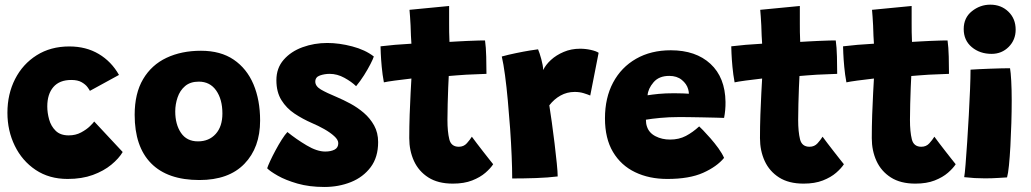

<svg xmlns="http://www.w3.org/2000/svg" viewBox="-20 -742 4308 802"><path d="M492.5 -107Q476.5 -80 445 -54Q413.5 -28 367.8 -11.2Q322 5.5 262.5 5.5Q185.5 5.5 129 -32.2Q72.5 -70 41.8 -133Q11 -196 11 -271Q11 -349 43 -411.8Q75 -474.5 133.2 -511.2Q191.5 -548 269.5 -548Q339.5 -548 392.5 -516.5Q445.5 -485 477 -429L355.5 -362.5Q353.5 -367 345.5 -378Q337.5 -389 321.2 -398.5Q305 -408 278 -408Q228.5 -408 203 -378.5Q177.5 -349 177.5 -297.5Q177.5 -271 185.2 -243Q193 -215 212.5 -195.8Q232 -176.5 267 -176.5Q296 -176.5 318.8 -188.8Q341.5 -201 355.8 -215Q370 -229 373.5 -234.5Z M813 10Q680 10 611.2 -59.8Q542.5 -129.5 542.5 -262.5Q542.5 -352 577.8 -411.5Q613 -471 675.5 -500.5Q738 -530 819.5 -530Q901.5 -530 956.2 -492.8Q1011 -455.5 1038.8 -389.8Q1066.5 -324 1066.5 -238.5Q1066.5 -125.5 1001 -57.8Q935.5 10 813 10ZM807 -151.5Q853 -151.5 881 -182.5Q909 -213.5 909 -268Q909 -327 883 -364Q857 -401 810.5 -401Q775 -401 753.2 -382.5Q731.5 -364 721.8 -335.2Q712 -306.5 712 -276.5Q712 -222.5 736 -187Q760 -151.5 807 -151.5Z M1335 39Q1272 39 1222.5 24.8Q1173 10.5 1140.5 -8Q1108 -26.5 1096 -39Q1099 -49 1108.5 -69.5Q1118 -90 1131 -114.2Q1144 -138.5 1157.2 -159.2Q1170.5 -180 1180.5 -190.5Q1217.5 -160.5 1260.8 -134.8Q1304 -109 1338.5 -109Q1362 -109 1377.5 -117Q1393 -125 1393 -144Q1393 -158 1376.2 -173.2Q1359.5 -188.5 1334.2 -202.8Q1309 -217 1283 -228Q1244 -245 1210.2 -267.5Q1176.5 -290 1155.5 -323.8Q1134.5 -357.5 1134.5 -407Q1134.5 -457.5 1164.8 -492.2Q1195 -527 1243.8 -544.8Q1292.5 -562.5 1347 -562.5Q1397 -562.5 1451.2 -548.2Q1505.5 -534 1541.5 -506Q1538.5 -496 1527.5 -474.5Q1516.5 -453 1500.8 -428Q1485 -403 1467.5 -382Q1448.5 -400.5 1418.5 -417Q1388.5 -433.5 1357 -433.5Q1336 -433.5 1316.5 -426.8Q1297 -420 1297 -401Q1297 -382 1320.2 -368.2Q1343.5 -354.5 1388 -336Q1414 -325 1443.8 -309Q1473.5 -293 1499.8 -270.5Q1526 -248 1542.8 -217.8Q1559.5 -187.5 1559.5 -148.5Q1559.5 -85 1528.2 -43.5Q1497 -2 1446 18.5Q1395 39 1335 39Z M2040 -56Q2029.5 -39.5 2007.8 -20.5Q1986 -1.5 1952.2 11.8Q1918.5 25 1871.5 25Q1809.5 25 1769.2 -0.8Q1729 -26.5 1709.2 -69.5Q1689.5 -112.5 1689.5 -165Q1689.5 -212.5 1691.2 -263Q1693 -313.5 1695.2 -354.5Q1697.5 -395.5 1698.5 -414Q1662.5 -410 1629.5 -405.5Q1596.5 -401 1583.5 -398Q1577.5 -430 1574.5 -462.8Q1571.5 -495.5 1570.5 -519.2Q1569.5 -543 1569.5 -548.5Q1598.5 -552 1630.2 -554.8Q1662 -557.5 1698.5 -559.5Q1697.5 -569 1696.5 -593.2Q1695.5 -617.5 1695 -636Q1694 -654 1692.8 -672.2Q1691.5 -690.5 1690.5 -701L1856 -717Q1856 -711.5 1856 -691.5Q1856 -671.5 1856 -643Q1856 -627.5 1856.2 -607.8Q1856.5 -588 1857.5 -567Q1874 -568 1896.2 -569.2Q1918.5 -570.5 1931.5 -571Q1962 -572.5 1981.2 -572.8Q2000.5 -573 2006 -573Q2010 -545.5 2011 -505.2Q2012 -465 2012 -433.5Q2007 -433.5 1980 -432.2Q1953 -431 1927.5 -430Q1909.5 -429 1887.8 -427.2Q1866 -425.5 1854.5 -424.5Q1853.5 -408.5 1852.2 -376.2Q1851 -344 1850 -307.5Q1849 -271 1849 -241.5Q1849 -191.5 1856.8 -160.2Q1864.5 -129 1896.5 -129Q1917 -129 1930 -143.5Q1943 -158 1951 -171Q1958.5 -160.5 1971.5 -143.5Q1984.5 -126.5 1998.5 -108.5Q2012.5 -90.5 2024 -76Q2035.5 -61.5 2040 -56Z M2249 -449.5Q2259 -471 2281.2 -491.5Q2303.5 -512 2334.8 -525.2Q2366 -538.5 2403 -538.5Q2426 -538.5 2448.2 -533.5Q2470.5 -528.5 2480.5 -521.5L2445.5 -343Q2435 -347.5 2418 -352.8Q2401 -358 2380.5 -358Q2348.5 -358 2321.5 -343Q2294.5 -328 2274.5 -302Q2279 -274 2285 -231.2Q2291 -188.5 2296.5 -142.8Q2302 -97 2305.8 -59.5Q2309.5 -22 2309.5 -5Q2269.5 0 2218.2 1.8Q2167 3.5 2119.5 3.5Q2119.5 -37 2117.2 -91.2Q2115 -145.5 2110.8 -205Q2106.5 -264.5 2101.2 -322Q2096 -379.5 2089.5 -427.8Q2083 -476 2076 -506Q2103 -513.5 2135.8 -520.2Q2168.5 -527 2194.5 -531.2Q2220.5 -535.5 2227.5 -536Q2233.5 -522.5 2241 -495.2Q2248.5 -468 2249 -449.5Z M3004.5 -82.5Q2974.5 -46 2917 -20.2Q2859.5 5.5 2767.5 5.5Q2691.5 5.5 2632.8 -22.8Q2574 -51 2540.5 -107.2Q2507 -163.5 2507 -247.5Q2507 -333.5 2541 -397.2Q2575 -461 2637 -496.5Q2699 -532 2782 -532Q2886.5 -532 2947.8 -475.2Q3009 -418.5 3010.5 -316.5Q3011 -282 3004.5 -249.5Q2997 -250 2971 -250.5Q2945 -251 2913 -251.8Q2881 -252.5 2853.8 -252.8Q2826.5 -253 2815.5 -253Q2774.5 -253 2737.8 -249.5Q2701 -246 2678 -242Q2678 -225.5 2682.5 -213Q2691 -187 2718 -173Q2745 -159 2779 -159Q2816 -159 2845 -174.2Q2874 -189.5 2900.5 -214Q2903.5 -211.5 2916.8 -198Q2930 -184.5 2947.5 -164.5Q2965 -144.5 2980.8 -122.8Q2996.5 -101 3004.5 -82.5ZM2685 -344Q2703.5 -347 2731.2 -349.8Q2759 -352.5 2796 -352.5Q2816 -352.5 2833.2 -351.8Q2850.5 -351 2857.5 -350.5Q2857.5 -359 2854.5 -369.5Q2848.5 -391.5 2828 -408.2Q2807.5 -425 2775.5 -425Q2732.5 -425 2709.8 -398.2Q2687 -371.5 2685 -344Z M3505 -56Q3494.5 -39.5 3472.8 -20.5Q3451 -1.5 3417.2 11.8Q3383.5 25 3336.5 25Q3274.5 25 3234.2 -0.8Q3194 -26.5 3174.2 -69.5Q3154.5 -112.5 3154.5 -165Q3154.5 -212.5 3156.2 -263Q3158 -313.5 3160.2 -354.5Q3162.5 -395.5 3163.5 -414Q3127.5 -410 3094.5 -405.5Q3061.5 -401 3048.5 -398Q3042.5 -430 3039.5 -462.8Q3036.5 -495.5 3035.5 -519.2Q3034.5 -543 3034.5 -548.5Q3063.5 -552 3095.2 -554.8Q3127 -557.5 3163.5 -559.5Q3162.5 -569 3161.5 -593.2Q3160.5 -617.5 3160 -636Q3159 -654 3157.8 -672.2Q3156.5 -690.5 3155.5 -701L3321 -717Q3321 -711.5 3321 -691.5Q3321 -671.5 3321 -643Q3321 -627.5 3321.2 -607.8Q3321.5 -588 3322.5 -567Q3339 -568 3361.2 -569.2Q3383.5 -570.5 3396.5 -571Q3427 -572.5 3446.2 -572.8Q3465.5 -573 3471 -573Q3475 -545.5 3476 -505.2Q3477 -465 3477 -433.5Q3472 -433.5 3445 -432.2Q3418 -431 3392.5 -430Q3374.5 -429 3352.8 -427.2Q3331 -425.5 3319.5 -424.5Q3318.5 -408.5 3317.2 -376.2Q3316 -344 3315 -307.5Q3314 -271 3314 -241.5Q3314 -191.5 3321.8 -160.2Q3329.5 -129 3361.5 -129Q3382 -129 3395 -143.5Q3408 -158 3416 -171Q3423.5 -160.5 3436.5 -143.5Q3449.5 -126.5 3463.5 -108.5Q3477.5 -90.5 3489 -76Q3500.5 -61.5 3505 -56Z M3972 -56Q3961.5 -39.5 3939.8 -20.5Q3918 -1.5 3884.2 11.8Q3850.5 25 3803.5 25Q3741.5 25 3701.2 -0.8Q3661 -26.5 3641.2 -69.5Q3621.5 -112.5 3621.5 -165Q3621.5 -212.5 3623.2 -263Q3625 -313.5 3627.2 -354.5Q3629.5 -395.5 3630.5 -414Q3594.5 -410 3561.5 -405.5Q3528.5 -401 3515.5 -398Q3509.5 -430 3506.5 -462.8Q3503.5 -495.5 3502.5 -519.2Q3501.5 -543 3501.5 -548.5Q3530.5 -552 3562.2 -554.8Q3594 -557.5 3630.5 -559.5Q3629.5 -569 3628.5 -593.2Q3627.5 -617.5 3627 -636Q3626 -654 3624.8 -672.2Q3623.5 -690.5 3622.5 -701L3788 -717Q3788 -711.5 3788 -691.5Q3788 -671.5 3788 -643Q3788 -627.5 3788.2 -607.8Q3788.5 -588 3789.5 -567Q3806 -568 3828.2 -569.2Q3850.5 -570.5 3863.5 -571Q3894 -572.5 3913.2 -572.8Q3932.5 -573 3938 -573Q3942 -545.5 3943 -505.2Q3944 -465 3944 -433.5Q3939 -433.5 3912 -432.2Q3885 -431 3859.5 -430Q3841.5 -429 3819.8 -427.2Q3798 -425.5 3786.5 -424.5Q3785.5 -408.5 3784.2 -376.2Q3783 -344 3782 -307.5Q3781 -271 3781 -241.5Q3781 -191.5 3788.8 -160.2Q3796.5 -129 3828.5 -129Q3849 -129 3862 -143.5Q3875 -158 3883 -171Q3890.5 -160.5 3903.5 -143.5Q3916.5 -126.5 3930.5 -108.5Q3944.5 -90.5 3956 -76Q3967.5 -61.5 3972 -56Z M4122 -517Q4073 -517 4039.2 -545.2Q4005.5 -573.5 4005.5 -620.5Q4005.5 -668 4039.8 -695.2Q4074 -722.5 4116.5 -722.5Q4162 -722.5 4192.2 -693.2Q4222.5 -664 4222.5 -618Q4222.5 -575.5 4193.5 -546.2Q4164.5 -517 4122 -517ZM4186.5 -1Q4177.5 -0.5 4150.8 1.2Q4124 3 4094.5 3Q4073 3 4051 1.8Q4029 0.5 4007.5 -2Q4010 -15 4013.2 -54.8Q4016.5 -94.5 4020 -148.8Q4023.5 -203 4026.8 -261Q4030 -319 4032 -369.5Q4034 -420 4034 -451Q4045.5 -452 4067.5 -453Q4089.5 -454 4114.8 -455Q4140 -456 4162.8 -456.5Q4185.5 -457 4199 -457Q4202 -440.5 4204 -404.2Q4206 -368 4206 -323Q4206 -277.5 4204.5 -227.8Q4203 -178 4200.5 -132Q4198 -86 4194.5 -51.2Q4191 -16.5 4186.5 -1Z"/></svg>

Font: Grandstander ExtraBold
Style: Regular
Weight: 800
Designer: Tyler Finck
Foundry: Etcetera Type Co
Version: Version 1.200; ttfautohint (v1.8.3)